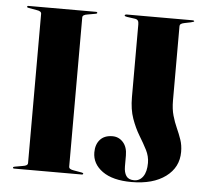

<svg xmlns="http://www.w3.org/2000/svg" viewBox="-51 -755 891 823"><g transform="rotate(5 394.0 -343.0)"><path d="M272.5 -29Q272.5 -23 278 -19.5Q283.5 -16 294 -14.5L328 -8.5Q335 -7.5 335 -4Q335 -2 333.5 -1Q332 0 329.5 0H38.5Q35.5 0 34.2 -1Q33 -2 33 -4Q33 -7.5 40 -8.5L74 -14.5Q85 -16 90.2 -19.5Q95.5 -23 95.5 -29V-671Q95.5 -677 90.2 -680.5Q85 -684 74 -685.5L40 -691.5Q33 -692.5 33 -696Q33 -697.5 34.2 -698.8Q35.5 -700 38.5 -700H329.5Q332 -700 333.5 -698.8Q335 -697.5 335 -696Q335 -692.5 328 -691.5L294 -685.5Q283.5 -684 278 -680.5Q272.5 -677 272.5 -671ZM745 -133.5Q745 -67 690.8 -26.8Q636.5 13.5 544 13.5Q463 13.5 418.8 -18.2Q374.5 -50 374.5 -99.5Q374.5 -133.5 393 -154.2Q411.5 -175 446.5 -175Q473.5 -175 492 -154.5Q510.5 -134 510.5 -97.5V-50.5Q510.5 -25 520.5 -10Q530.5 5 554.5 5Q578.5 5 593 -15.5Q607.5 -36 607.5 -74Q607.5 -102.5 593.8 -129.5Q580 -156.5 561.2 -187.2Q542.5 -218 528.5 -257.2Q514.5 -296.5 514.5 -349V-662.5Q514.5 -673 511 -678.2Q507.5 -683.5 498.5 -685L463 -690Q457.5 -691 455.2 -692.2Q453 -693.5 453 -695.5Q453 -697.5 455.5 -698.8Q458 -700 460 -700H744Q748 -700 750 -699Q752 -698 752 -696Q752 -694 737.5 -690.5L710.5 -685Q700.5 -683 695.8 -679.5Q691 -676 691 -669V-350Q691 -313.5 699 -285.5Q707 -257.5 717.8 -233.8Q728.5 -210 736.8 -186Q745 -162 745 -133.5Z"/></g></svg>

Font: Fraunces 120pt
Style: Bold
Weight: 700
Version: Version 1.000;[b76b70a41]